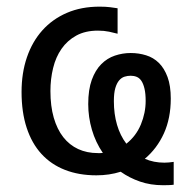

<svg xmlns="http://www.w3.org/2000/svg" viewBox="-20 -519 590 578"><path d="M494.1 -222.2Q494.1 -163.1 473.4 -117.4Q452.6 -71.8 416 -41Q442.4 -29.3 475.1 -29.3Q481.9 -29.3 488.8 -30Q495.6 -30.8 502.9 -31.7V37.1Q496.1 38.1 486.8 38.3Q477.5 38.6 471.2 38.6Q433.1 38.6 401.4 27.6Q369.6 16.6 343.3 -2Q326.2 3.4 307.9 6.1Q289.6 8.8 270 8.8Q217.3 8.8 175.5 -7.6Q133.8 -23.9 104.7 -55.7Q75.7 -87.4 60.3 -134.3Q44.9 -181.2 44.9 -242.2Q44.9 -299.3 61 -346.4Q77.1 -393.6 107.4 -427.5Q137.7 -461.4 181.2 -480.2Q224.6 -499 279.8 -499Q298.8 -499 311.5 -497.3Q324.2 -495.6 334 -494.1V-417.5Q323.7 -420.4 308.3 -423.6Q293 -426.8 274.9 -426.8Q236.8 -426.8 209.7 -411.9Q182.6 -397 165.3 -372.1Q147.9 -347.2 139.9 -314.2Q131.8 -281.2 131.8 -245.1Q131.8 -199.7 141.8 -164.8Q151.9 -129.9 170.4 -106.2Q189 -82.5 215.3 -70.3Q241.7 -58.1 274.9 -58.1Q278.8 -58.1 282.2 -58.1Q285.6 -58.1 289.6 -58.6Q267.6 -90.8 256.6 -128.7Q245.6 -166.5 245.6 -205.6Q245.6 -249 256.3 -278.6Q267.1 -308.1 284.9 -325.9Q302.7 -343.8 325.9 -351.6Q349.1 -359.4 373.5 -359.4Q397.9 -359.4 419.9 -352.5Q441.9 -345.7 458.3 -329.6Q474.6 -313.5 484.4 -287.1Q494.1 -260.7 494.1 -222.2ZM418.5 -215.3Q418.5 -237.3 415 -252Q411.6 -266.6 405.8 -275.4Q399.9 -284.2 391.6 -287.6Q383.3 -291 373.5 -291Q363.8 -291 354.7 -288.1Q345.7 -285.2 338.6 -276.9Q331.5 -268.6 327.1 -253.7Q322.8 -238.8 322.8 -214.4Q322.8 -175.8 332.3 -143.3Q341.8 -110.8 360.4 -86.4Q389.6 -109.4 404.1 -144.3Q418.5 -179.2 418.5 -215.3Z"/></svg>

Font: Code New Roman
Style: Regular
Weight: 400
Monospace: yes
Designer: Sam Radian
Foundry: Code New Roman
Version: Version 2.00 November 29, 2014